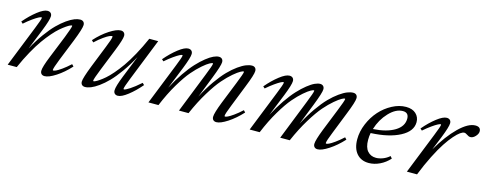

<svg xmlns="http://www.w3.org/2000/svg" viewBox="-26 -916 3508 1391"><g transform="rotate(15 1728.5 -220.5)"><path d="M28.8 0 151.9 -309.1Q180.2 -379.4 180.2 -391.6Q180.2 -395 175.8 -395Q170.4 -395 156 -387.7Q141.6 -380.4 114.5 -361.3Q87.4 -342.3 56.6 -314.9L43 -327.6Q87.9 -380.4 133.8 -416Q179.7 -451.7 207.5 -451.7Q223.1 -451.7 231.9 -443.1Q240.7 -434.6 240.7 -419.4Q240.7 -392.6 206.5 -306.2L145 -153.3Q180.2 -218.3 218.5 -271Q256.8 -323.7 289.8 -356.4Q322.8 -389.2 354.5 -411.4Q386.2 -433.6 410.2 -442.6Q434.1 -451.7 452.6 -451.7Q468.3 -451.7 477.1 -443.1Q485.8 -434.6 485.8 -419.4Q485.8 -392.6 446.8 -293.9L381.8 -131.8Q354.5 -63 354.5 -48.8Q354.5 -44.4 358.9 -44.4Q365.2 -44.4 378.7 -50.3Q392.1 -56.2 419.7 -75.7Q447.3 -95.2 479 -124.5L492.7 -110.4Q444.3 -57.1 391.6 -22.9Q338.9 11.2 307.6 11.2Q292.5 11.2 283.9 2.7Q275.4 -5.9 275.4 -21Q275.4 -49.3 310.1 -134.8L377 -300.8Q407.7 -379.9 407.7 -391.6Q407.7 -395 403.8 -395Q400.9 -395 391.1 -390.6Q381.3 -386.2 363.3 -373.8Q345.2 -361.3 323.7 -343Q302.2 -324.7 274.4 -293Q246.6 -261.2 218.5 -221.9Q190.4 -182.6 158.2 -124.8Q126 -66.9 96.7 0Z M611.3 11.2Q596.2 11.2 587.6 2.7Q579.1 -5.9 579.1 -21Q579.1 -46.9 618.2 -146.5L682.6 -308.6Q710 -376 710 -391.1Q710 -396 706.1 -396Q699.2 -396 685.5 -390.1Q671.9 -384.3 644.5 -365Q617.2 -345.7 585.9 -316.4L572.3 -329.6Q620.6 -383.3 673.3 -417.5Q726.1 -451.7 757.3 -451.7Q772.5 -451.7 781 -443.1Q789.6 -434.6 789.6 -419.4Q789.6 -393.6 754.4 -305.2L688 -139.2Q657.2 -62.5 657.2 -48.8Q657.2 -44.9 661.1 -44.9Q664.6 -44.9 674.3 -49.3Q684.1 -53.7 702.1 -65.9Q720.2 -78.1 741.7 -96.7Q763.2 -115.2 791 -147.2Q818.8 -179.2 847.2 -219.2Q875.5 -259.3 908.2 -318.6Q940.9 -377.9 971.2 -446.8H1038.1L912.6 -131.3Q884.8 -62 884.8 -49.3Q884.8 -44.9 888.7 -44.9Q898.9 -44.9 930.7 -65.4Q962.4 -85.9 1007.8 -126L1021.5 -112.8Q977.1 -60.5 930.9 -24.7Q884.8 11.2 856.9 11.2Q841.8 11.2 833.3 2.7Q824.7 -5.9 824.7 -21Q824.7 -50.8 857.9 -133.8L923.3 -296.9Q887.7 -230.5 849.1 -176.5Q810.5 -122.6 777.1 -88.4Q743.7 -54.2 711.2 -31Q678.7 -7.8 654.3 1.7Q629.9 11.2 611.3 11.2Z M1084.5 0 1207.5 -309.1Q1235.8 -379.4 1235.8 -391.6Q1235.8 -395 1231.4 -395Q1226.1 -395 1211.7 -387.7Q1197.3 -380.4 1170.2 -361.3Q1143.1 -342.3 1112.3 -315.4L1098.6 -327.6Q1143.6 -380.4 1189.5 -416Q1235.4 -451.7 1263.2 -451.7Q1278.8 -451.7 1287.6 -443.1Q1296.4 -434.6 1296.4 -419.4Q1296.4 -392.6 1262.2 -306.2L1195.3 -140.1Q1229 -204.6 1266.1 -258.3Q1303.2 -312 1335.7 -346.9Q1368.2 -381.8 1398.9 -406.2Q1429.7 -430.7 1452.9 -441.2Q1476.1 -451.7 1492.7 -451.7Q1507.8 -451.7 1516.4 -443.1Q1524.9 -434.6 1524.9 -419.4Q1524.9 -393.6 1485.8 -293.9L1422.9 -134.3Q1459 -203.6 1498.5 -259.8Q1538.1 -315.9 1572.3 -350.8Q1606.4 -385.7 1639.4 -409.2Q1672.4 -432.6 1697 -442.1Q1721.7 -451.7 1741.2 -451.7Q1756.3 -451.7 1764.9 -443.1Q1773.4 -434.6 1773.4 -419.4Q1773.4 -392.1 1733.9 -293.9L1669.9 -131.8Q1642.6 -64.5 1642.6 -48.8Q1642.6 -44.4 1647.5 -44.4Q1653.3 -44.4 1666.7 -50.3Q1680.2 -56.2 1707.8 -75.7Q1735.4 -95.2 1767.1 -124.5L1780.3 -110.4Q1731.4 -57.1 1679 -22.9Q1626.5 11.2 1596.2 11.2Q1581.1 11.2 1572.5 2.7Q1564 -5.9 1564 -21Q1564 -48.8 1597.7 -134.8L1664.1 -300.8Q1695.8 -379.9 1695.8 -391.6Q1695.8 -395 1691.4 -395Q1686.5 -395 1669.7 -386.2Q1652.8 -377.4 1620.1 -349.9Q1587.4 -322.3 1551.8 -281.5Q1516.1 -240.7 1470.7 -166.5Q1425.3 -92.3 1385.3 0H1313.5L1432.6 -300.8Q1463.9 -378.9 1463.9 -391.6Q1463.9 -395 1459.5 -395Q1454.6 -395 1437.7 -386.2Q1420.9 -377.4 1388.7 -349.9Q1356.4 -322.3 1321.3 -281.5Q1286.1 -240.7 1241.9 -166.5Q1197.8 -92.3 1159.7 0Z M1843.8 0 1966.8 -309.1Q1995.1 -379.4 1995.1 -391.6Q1995.1 -395 1990.7 -395Q1985.4 -395 1970.9 -387.7Q1956.5 -380.4 1929.4 -361.3Q1902.3 -342.3 1871.6 -315.4L1857.9 -327.6Q1902.8 -380.4 1948.7 -416Q1994.6 -451.7 2022.5 -451.7Q2038.1 -451.7 2046.9 -443.1Q2055.7 -434.6 2055.7 -419.4Q2055.7 -392.6 2021.5 -306.2L1954.6 -140.1Q1988.3 -204.6 2025.4 -258.3Q2062.5 -312 2095 -346.9Q2127.4 -381.8 2158.2 -406.2Q2189 -430.7 2212.2 -441.2Q2235.4 -451.7 2252 -451.7Q2267.1 -451.7 2275.6 -443.1Q2284.2 -434.6 2284.2 -419.4Q2284.2 -393.6 2245.1 -293.9L2182.1 -134.3Q2218.3 -203.6 2257.8 -259.8Q2297.4 -315.9 2331.5 -350.8Q2365.7 -385.7 2398.7 -409.2Q2431.6 -432.6 2456.3 -442.1Q2481 -451.7 2500.5 -451.7Q2515.6 -451.7 2524.2 -443.1Q2532.7 -434.6 2532.7 -419.4Q2532.7 -392.1 2493.2 -293.9L2429.2 -131.8Q2401.9 -64.5 2401.9 -48.8Q2401.9 -44.4 2406.7 -44.4Q2412.6 -44.4 2426 -50.3Q2439.5 -56.2 2467 -75.7Q2494.6 -95.2 2526.4 -124.5L2539.6 -110.4Q2490.7 -57.1 2438.2 -22.9Q2385.7 11.2 2355.5 11.2Q2340.3 11.2 2331.8 2.7Q2323.2 -5.9 2323.2 -21Q2323.2 -48.8 2356.9 -134.8L2423.3 -300.8Q2455.1 -379.9 2455.1 -391.6Q2455.1 -395 2450.7 -395Q2445.8 -395 2429 -386.2Q2412.1 -377.4 2379.4 -349.9Q2346.7 -322.3 2311 -281.5Q2275.4 -240.7 2230 -166.5Q2184.6 -92.3 2144.5 0H2072.8L2191.9 -300.8Q2223.1 -378.9 2223.1 -391.6Q2223.1 -395 2218.8 -395Q2213.9 -395 2197 -386.2Q2180.2 -377.4 2147.9 -349.9Q2115.7 -322.3 2080.6 -281.5Q2045.4 -240.7 2001.2 -166.5Q1957 -92.3 1918.9 0Z M2738.8 11.2Q2681.2 11.2 2647.9 -27.3Q2614.7 -65.9 2614.7 -134.3Q2614.7 -192.4 2639.2 -250.7Q2663.6 -309.1 2702.9 -353Q2742.2 -397 2793.9 -424.3Q2845.7 -451.7 2897 -451.7Q2944.8 -451.7 2971.4 -426.8Q2998 -401.9 2998 -363.8Q2998 -295.4 2915 -251.7Q2832 -208 2696.8 -202.1Q2691.9 -177.7 2691.9 -150.4Q2691.9 -93.8 2716.1 -66.2Q2740.2 -38.6 2779.8 -38.6Q2803.7 -38.6 2830.8 -48.8Q2857.9 -59.1 2879.9 -78.6L2893.1 -63Q2862.3 -28.3 2821 -8.5Q2779.8 11.2 2738.8 11.2ZM2882.3 -416.5Q2829.6 -416.5 2778.8 -362.8Q2728 -309.1 2705.1 -234.4Q2807.1 -240.7 2866.7 -276.9Q2926.3 -313 2926.3 -370.6Q2926.3 -416.5 2882.3 -416.5Z M3022.9 0 3146 -309.1Q3174.3 -379.4 3174.3 -391.6Q3174.3 -395 3169.9 -395Q3164.6 -395 3150.1 -387.7Q3135.7 -380.4 3108.6 -361.3Q3081.5 -342.3 3050.8 -315.4L3037.1 -327.6Q3082 -380.4 3127.9 -416Q3173.8 -451.7 3201.7 -451.7Q3217.3 -451.7 3226.1 -443.1Q3234.9 -434.6 3234.9 -419.4Q3234.9 -392.6 3200.7 -306.2L3159.2 -203.6Q3224.6 -316.4 3293.9 -384Q3363.3 -451.7 3417 -451.7Q3457 -451.7 3457 -417.5Q3457 -399.4 3439.2 -380.1Q3421.4 -360.8 3401.4 -360.8Q3389.2 -360.8 3372.6 -372.6Q3361.8 -380.4 3352.5 -380.4Q3340.8 -380.4 3323 -368.2Q3305.2 -356 3279.5 -326.9Q3253.9 -297.9 3226.1 -255.6Q3198.2 -213.4 3164.6 -147Q3130.9 -80.6 3099.1 0Z"/></g></svg>

Font: Elstob 10pt
Style: Italic
Weight: 400
Italic angle: -20°
Designer: Peter S. Baker
Version: Version 1.015